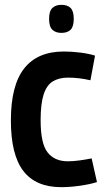

<svg xmlns="http://www.w3.org/2000/svg" viewBox="-20 -764 434 794"><path d="M25 -266Q25 -411 80 -481Q135 -551 244 -551Q277 -551 312.5 -546.5Q348 -542 373 -534L354 -432Q307 -443 261 -443Q224 -443 198.5 -427.5Q173 -412 160.5 -373.5Q148 -335 148 -267Q148 -170 177 -133.5Q206 -97 260 -97Q283 -97 308.5 -100.5Q334 -104 359 -109L381 -11Q353 -2 311.5 4Q270 10 233 10Q128 10 76.5 -57Q25 -124 25 -266ZM234 -628Q210 -628 196.5 -641Q183 -654 183 -686Q183 -718 196.5 -731Q210 -744 234 -744Q259 -744 272 -731Q285 -718 285 -686Q285 -654 272 -641Q259 -628 234 -628Z"/></svg>

Font: Georama Semi Condensed SemiBold
Style: Regular
Weight: 600
Width: 4
Designer: Jean-Baptiste Levee
Foundry: Production Type
Version: Version 1.000